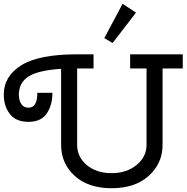

<svg xmlns="http://www.w3.org/2000/svg" viewBox="-20 -988 989 1018"><path d="M757 -220V-625H670V-700H949V-625H842V-220Q842 -122 769 -56Q696 10 572 10Q448 10 376 -55.5Q304 -121 304 -220V-623Q181 -615 130.5 -582Q80 -549 80 -486Q80 -456 93 -436.5Q106 -417 131 -417Q178 -417 178 -496H258Q258 -431 228 -386.5Q198 -342 131 -342Q64 -342 32 -384Q0 -426 0 -486Q0 -584 93 -642Q186 -700 389 -700H476V-625H389V-220Q389 -156 440 -113Q491 -70 571.5 -70Q652 -70 704.5 -113.5Q757 -157 757 -220ZM701 -921 577 -760 533 -786 630 -968Z"/></svg>

Font: Cherry Swash
Style: Regular
Weight: 400
Designer: Kasatkina Nataliya
Foundry: Nataliya Kasatkina
Version: Version 1.001